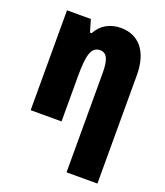

<svg xmlns="http://www.w3.org/2000/svg" viewBox="-146 -661 858 999"><g transform="rotate(20 283.0 -161.5)"><path d="M341 240H512V-360C512 -493 449 -563 351 -563C294 -563 244 -538 216 -485H207L187 -553H55V0H226V-250C226 -370 240 -417 289 -417C328 -417 341 -379 341 -310Z"/></g></svg>

Font: Noto Sans Condensed Black
Style: Regular
Weight: 900
Width: 3
Designer: Monotype Design Team
Foundry: Monotype Imaging Inc.
Version: Version 2.013